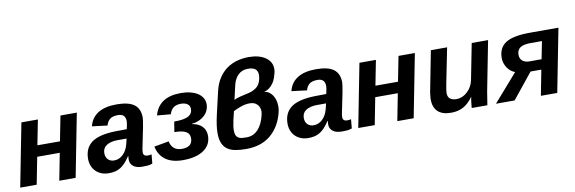

<svg xmlns="http://www.w3.org/2000/svg" viewBox="-52 -1153 4739 1583"><g transform="rotate(-10 2317.0 -361.5)"><path d="M258 -528 217 -319H406L447 -528H584L481 0H344L388 -226H199L155 0H17L120 -528Z M1040 5Q991 5 964.5 -15.5Q938 -36 938 -70Q938 -79 938.5 -86.5Q939 -94 940 -101H937Q916 -69 896.5 -48Q877 -27 856 -14Q835 -1 811 4.5Q787 10 759 10Q724 10 696.5 -1Q669 -12 649.5 -31.5Q630 -51 619.5 -77.5Q609 -104 609 -136Q609 -226 671 -272Q733 -318 873 -321L966 -322Q977 -371 977 -386Q977 -449 915 -449Q869 -449 846.5 -431Q824 -413 815 -379L687 -395Q704 -465 762 -501.5Q820 -538 917 -538Q1019 -538 1065.5 -502.5Q1112 -467 1112 -394Q1112 -378 1101 -317L1066 -145Q1062 -125 1062 -110Q1062 -98 1066.5 -91.5Q1071 -85 1077.5 -82Q1084 -79 1090.5 -78.5Q1097 -78 1101 -78Q1116 -78 1131 -82L1124 -6Q1104 2 1083 3.5Q1062 5 1040 5ZM951 -246H872Q815 -245 782 -223Q749 -201 749 -159Q749 -125 768.5 -105.5Q788 -86 820 -86Q862 -86 894.5 -117.5Q927 -149 940 -201Z M1379 10Q1288 10 1234 -29Q1180 -68 1165 -141L1288 -163Q1306 -83 1386 -83Q1475 -83 1475 -157Q1475 -197 1442 -213.5Q1409 -230 1348 -230L1362 -316Q1446 -316 1481 -335.5Q1516 -355 1516 -395Q1516 -422 1495.5 -436.5Q1475 -451 1440 -451Q1365 -451 1345 -380L1231 -390Q1271 -538 1455 -538Q1499 -538 1535 -529Q1571 -520 1596.5 -503.5Q1622 -487 1636 -463.5Q1650 -440 1650 -412Q1650 -383 1638.5 -358.5Q1627 -334 1607 -316Q1587 -298 1560 -286.5Q1533 -275 1502 -272V-270Q1556 -262 1586 -231.5Q1616 -201 1616 -153Q1616 -77 1553.5 -33.5Q1491 10 1379 10Z M2246 -568Q2241 -548 2233.5 -526.5Q2226 -505 2213 -485.5Q2200 -466 2180.5 -450.5Q2161 -435 2133 -427Q2154 -427 2171.5 -416Q2189 -405 2202 -386.5Q2215 -368 2222 -343.5Q2229 -319 2229 -292Q2229 -281 2228 -269.5Q2227 -258 2224 -246Q2197 -129 2117 -59.5Q2037 10 1907 10Q1858 10 1819 3Q1780 -4 1753 -22.5Q1726 -41 1711.5 -74Q1697 -107 1697 -160Q1697 -219 1718 -311L1761 -497Q1776 -562 1805.5 -607Q1835 -652 1875 -680Q1915 -708 1961.5 -720.5Q2008 -733 2058 -733Q2145 -733 2197.5 -697Q2250 -661 2250 -601Q2250 -583 2246 -568ZM1845 -245Q1833 -189 1833 -158Q1833 -131 1840.5 -116Q1848 -101 1861 -94Q1874 -87 1891 -85.5Q1908 -84 1928 -84Q1985 -84 2024.5 -126.5Q2064 -169 2081 -245Q2083 -253 2084 -260Q2085 -267 2085 -274Q2085 -310 2062.5 -333Q2040 -356 2001 -356Q1967 -356 1930.5 -344Q1894 -332 1862 -315ZM1882 -405Q1902 -417 1937.5 -425Q1973 -433 2007 -441Q2042 -449 2071.5 -470Q2101 -491 2112 -536Q2117 -559 2117 -573Q2117 -605 2098 -622Q2079 -639 2034 -639Q1986 -639 1954 -608Q1922 -577 1910 -526Z M2710 5Q2661 5 2634.5 -15.5Q2608 -36 2608 -70Q2608 -79 2608.5 -86.5Q2609 -94 2610 -101H2607Q2586 -69 2566.5 -48Q2547 -27 2526 -14Q2505 -1 2481 4.5Q2457 10 2429 10Q2394 10 2366.5 -1Q2339 -12 2319.5 -31.5Q2300 -51 2289.5 -77.5Q2279 -104 2279 -136Q2279 -226 2341 -272Q2403 -318 2543 -321L2636 -322Q2647 -371 2647 -386Q2647 -449 2585 -449Q2539 -449 2516.5 -431Q2494 -413 2485 -379L2357 -395Q2374 -465 2432 -501.5Q2490 -538 2587 -538Q2689 -538 2735.5 -502.5Q2782 -467 2782 -394Q2782 -378 2771 -317L2736 -145Q2732 -125 2732 -110Q2732 -98 2736.5 -91.5Q2741 -85 2747.5 -82Q2754 -79 2760.5 -78.5Q2767 -78 2771 -78Q2786 -78 2801 -82L2794 -6Q2774 2 2753 3.5Q2732 5 2710 5ZM2621 -246H2542Q2485 -245 2452 -223Q2419 -201 2419 -159Q2419 -125 2438.5 -105.5Q2458 -86 2490 -86Q2532 -86 2564.5 -117.5Q2597 -149 2610 -201Z M3088 -528 3047 -319H3236L3277 -528H3414L3311 0H3174L3218 -226H3029L2985 0H2847L2950 -528Z M3684 -528 3626 -238Q3614 -178 3614 -157Q3614 -94 3688 -94Q3737 -94 3779 -133Q3822 -174 3832 -232L3890 -528H4027L3946 -113Q3939 -75 3928 0H3797Q3797 -2 3798 -12Q3799 -22 3801 -41Q3803 -60 3805 -72Q3807 -84 3809 -90H3807Q3770 -38 3726 -14.5Q3682 9 3625 9Q3550 9 3513 -26.5Q3476 -62 3476 -129Q3476 -135 3477 -146Q3478 -157 3479.5 -169Q3481 -181 3482.5 -192Q3484 -203 3486 -209L3548 -528Z M4327 -212 4156 0H4000L4201 -230Q4183 -236 4166.5 -249Q4150 -262 4138 -279.5Q4126 -297 4119 -318Q4112 -339 4112 -362Q4112 -448 4174 -488Q4236 -528 4378 -528H4616L4513 0H4376L4417 -212ZM4463 -443H4369Q4308 -443 4280.5 -424Q4253 -405 4253 -365Q4253 -332 4274.5 -314Q4296 -296 4333 -296H4434Z"/></g></svg>

Font: Libra Sans Modern
Style: Bold Italic
Weight: 700
Italic angle: -12°
Foundry: Stefan Peev, Context Ltd
Version: Version 1.000